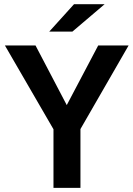

<svg xmlns="http://www.w3.org/2000/svg" viewBox="-20 -911 647 931"><path d="M370.1 -285.2V0H239.3V-284.2L3.9 -690.4H152.3L303.7 -401.4L456.1 -690.4H603.5ZM338.9 -890.6H487.3L331.1 -757.8H218.8Z"/></svg>

Font: Altinn-DIN Exp
Style: DINExp-Bold
Weight: 700
Width: 7
Designer: Charles Nix
Foundry: Altinn
Version: Version 2.00